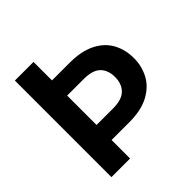

<svg xmlns="http://www.w3.org/2000/svg" viewBox="-186 -842 984 984"><g transform="rotate(-45 306.0 -350.0)"><path d="M68 0V-700H203V-566H331Q415 -566 471 -538Q527 -510 554 -461Q581 -412 581 -349Q581 -292 555 -243Q529 -194 473.5 -164Q418 -134 331 -134H203V0ZM203 -243H323Q387 -243 415.5 -272Q444 -301 444 -349Q444 -400 415.5 -428Q387 -456 323 -456H203Z"/></g></svg>

Font: DM Sans 20pt
Style: Bold
Weight: 700
Version: Version 4.004;gftools[0.9.30]